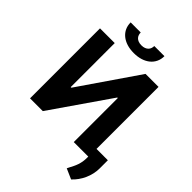

<svg xmlns="http://www.w3.org/2000/svg" viewBox="-311 -1061 1411 1411"><g transform="rotate(45 395.0 -355.0)"><path d="M63.6 0V-727.3H216.6V-269.9H223L536.9 -727.3H671.9V-82.7H789.8V2.1Q789.8 31.2 783.2 60.2Q776.6 89.1 764.6 115.8Q752.5 142.4 735.6 166Q718.8 189.6 698.5 208.1L617.9 172.6Q620.4 167.6 622.9 162.6Q625.4 157.7 627.8 152.7Q635.7 138.1 643.1 122.9Q650.6 107.6 656.4 90.6Q662.3 73.5 665.7 54Q669 34.4 669 11V0H518.1V-457.7H512.8L196.4 0ZM191.8 -917.6H296.5Q296.5 -905.5 300.2 -894Q304 -882.5 312.3 -873.6Q320.7 -864.7 334.2 -859.4Q347.7 -854 367.2 -854Q386 -854 399.3 -859.4Q412.6 -864.7 421.2 -873.4Q429.7 -882.1 433.6 -893.6Q437.5 -905.2 437.5 -917.6H543Q543 -885.3 530.5 -858.8Q518.1 -832.4 495.2 -813.6Q472.3 -794.7 440 -784.4Q407.7 -774.1 367.2 -774.1Q326.7 -774.1 294.4 -784.4Q262.1 -794.7 239.2 -813.6Q216.3 -832.4 204 -858.8Q191.8 -885.3 191.8 -917.6Z"/></g></svg>

Font: Cannonade
Style: Bold
Weight: 700
Designer: Rasmus Andersson
Foundry: rsms
Version: Version 3.012;git-f93a4a705